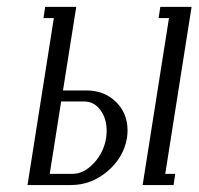

<svg xmlns="http://www.w3.org/2000/svg" viewBox="-20 -532 571 552"><path d="M59.1 0 134.8 -480H105L109.9 -512.2H199.2L161.1 -272H228Q279.8 -272 313.2 -239.3Q346.7 -206.5 346.7 -157.2Q346.7 -147.5 345.2 -136.2Q335.9 -79.6 289.3 -39.8Q242.7 0 184.1 0ZM123 -32.2H189Q221.2 -32.2 250 -63.2Q278.8 -94.2 285.2 -136.2Q286.6 -146.5 286.6 -156.2Q286.6 -191.9 268.3 -216.1Q250 -240.2 222.2 -240.2H155.8ZM390.1 0 465.8 -480H436L440.9 -512.2H530.8L455.1 -32.2H483.9L479 0Z"/></svg>

Font: Gawaa
Style: Italic
Weight: 400
Designer: T. Christopher White
Version: Version 1.0